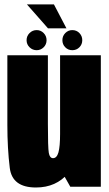

<svg xmlns="http://www.w3.org/2000/svg" viewBox="-20 -850 498 874"><path d="M300 0H439V-598.5H253.5V-82ZM198 -598.5H13.5V-282Q13.5 -174.5 24.5 -85.5Q35.5 3.5 143.5 3.5Q236 3.5 291 -62.2Q346 -128 346 -227.5L253.5 -240Q253.5 -182.5 246 -156.2Q238.5 -130 221.5 -130Q206.5 -130 202.2 -153.8Q198 -177.5 198 -286.5ZM147 -621.5Q165.5 -621.5 178.8 -634.8Q192 -648 192 -667Q192 -686 178.8 -699.5Q165.5 -713 147 -713Q128 -713 114.5 -699.5Q101 -686 101 -667Q101 -648 114.5 -634.8Q128 -621.5 147 -621.5ZM309 -621.5Q328.5 -621.5 341.5 -634.8Q354.5 -648 354.5 -667Q354.5 -686 341.5 -699.5Q328.5 -713 309 -713Q290.5 -713 277.2 -699.5Q264 -686 264 -667Q264 -648 277 -634.8Q290 -621.5 309 -621.5ZM198.5 -721H282.5L225.5 -830H102.5Z"/></svg>

Font: Anybody ExtraCondensed Black
Style: Regular
Weight: 900
Width: 2
Version: Version 1.113;gftools[0.9.25]